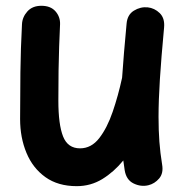

<svg xmlns="http://www.w3.org/2000/svg" viewBox="-20 -573 629 657"><path d="M541.5 -479Q531.7 -374.5 527.1 -301.5Q522.5 -228.5 522.5 -173.3Q522.5 -127 525.4 -88.1Q528.3 -49.3 534.7 -10.3Q540 19.5 524.7 37.6Q509.3 55.7 487.3 61Q461.9 66.9 437 54.7Q412.1 42.5 406.7 9.8Q403.8 -7.3 401.9 -23.9Q370.1 15.1 330.3 39.6Q290.5 64 242.7 64Q178.7 64 135.5 33.2Q92.3 2.4 70.6 -49.8Q48.8 -102.1 48.8 -165.5Q48.8 -243.7 49.8 -325.4Q50.8 -407.2 55.2 -489.7Q56.2 -514.2 73.5 -533.7Q90.8 -553.2 121.6 -553.2Q153.3 -553.2 169.9 -534.2Q186.5 -515.1 185.5 -489.7Q183.6 -451.2 182.4 -413.6Q181.2 -376 180.4 -331.8Q179.7 -287.6 179.7 -228.5Q179.7 -147 195.8 -106.2Q211.9 -65.4 253.9 -65.4Q292.5 -65.4 319.6 -100.3Q346.7 -135.3 365.5 -190.2Q384.3 -245.1 397.5 -305.7L397.9 -308.1Q400.4 -347.2 404.3 -392.6Q408.2 -438 413.1 -491.2Q415.5 -522.5 438 -536.4Q460.4 -550.3 485.4 -547.9Q508.8 -545.4 526.6 -528.1Q544.4 -510.7 541.5 -479Z"/></svg>

Font: Mikhak-DS1-FD Bold
Style: Bold
Weight: 700
Designer: Amin Abedi
Version: Version 3.2